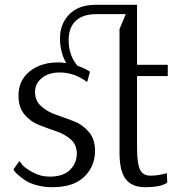

<svg xmlns="http://www.w3.org/2000/svg" viewBox="-20 -770 753 800"><path d="M36 -64 61 -99Q66 -92 75 -81Q84 -70 116.5 -52Q149 -34 187 -34Q243 -34 271.5 -62Q300 -90 300 -130Q300 -167 275 -189Q250 -211 214.5 -223Q179 -235 143 -249Q107 -263 82 -293Q57 -323 57 -371Q57 -435 103.5 -472.5Q150 -510 223 -510Q240 -510 256 -507Q230 -552 230 -610Q230 -671 269 -710.5Q308 -750 379 -750H551V-500H679V-453H551V-152Q551 -88 563.5 -63Q576 -38 607 -38Q625 -38 642 -41Q659 -44 667 -46L675 -49L677 -9Q650 10 585 10Q530 10 504 -23.5Q478 -57 478 -134V-649L504 -711H381Q325 -711 295.5 -683Q266 -655 266 -603Q266 -539 303 -496Q317 -491 330 -485Q343 -479 349 -475L355 -471L343 -428Q290 -468 229 -468Q183 -468 154.5 -445Q126 -422 126 -387Q126 -350 152 -327Q178 -304 214.5 -291.5Q251 -279 287.5 -265Q324 -251 350 -220.5Q376 -190 376 -142Q376 -77 331 -33.5Q286 10 199 10Q165 10 136 2.5Q107 -5 89.5 -16Q72 -27 59 -38Q46 -49 41 -56Z"/></svg>

Font: Arsenal
Style: Regular
Weight: 400
Designer: Andrij Shevchenko
Foundry: Stairsfor.com
Version: Version 1.000